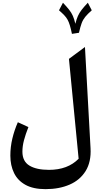

<svg xmlns="http://www.w3.org/2000/svg" viewBox="-20 -1105 723 1376"><path d="M545.9 -870.1 495.6 -862.3Q487.8 -899.4 480.7 -923.1Q473.6 -946.8 464.4 -963.6Q455.1 -980.5 440.4 -995.8Q425.8 -1011.2 402.8 -1031.2L431.2 -1085.4Q459 -1056.2 475.6 -1034.9Q492.2 -1013.7 502.2 -991Q512.2 -968.3 520 -934.6Q528.3 -967.8 538.3 -990.2Q548.3 -1012.7 564.9 -1034.2Q581.5 -1055.7 609.4 -1085.4L637.7 -1031.2Q607.4 -1004.4 591.1 -984.4Q574.7 -964.4 565.2 -939Q555.7 -913.6 545.9 -870.1ZM588.9 -768.1 628.9 -43Q634.3 54.7 594 120.1Q553.7 185.5 479 218Q404.3 250.5 306.2 250.5Q218.3 250.5 162.6 219.7Q106.9 189 80.6 134.8Q54.2 80.6 54.2 10.3Q54.2 -52.2 68.6 -112.3Q83 -172.4 107.9 -229L183.6 -194.3Q163.1 -142.6 151.9 -100.1Q140.6 -57.6 140.6 -18.1Q140.6 51.3 190.9 81.8Q241.2 112.3 331.1 112.3Q465.3 112.3 543.5 32.7L474.1 -683.1Z"/></svg>

Font: Pinar SemiBold
Style: Regular
Weight: 600
Designer: Amin Abedi
Version: Version 3.000